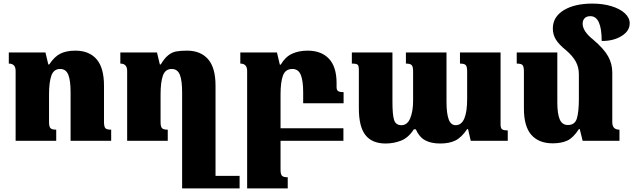

<svg xmlns="http://www.w3.org/2000/svg" viewBox="-20 -784 3526 1069"><path d="M599 0H373V-270Q373 -337 360 -368.5Q347 -400 315 -400Q279 -400 266 -363Q253 -326 253 -258V-104Q253 -80 260.5 -71Q268 -62 293 -62V0H67V-389Q67 -430 29 -430V-492H233L249 -425H254Q283 -469 316.5 -485.5Q350 -502 400 -502Q476 -502 517.5 -454.5Q559 -407 559 -307V-107Q559 -80 566 -71Q573 -62 599 -62Z M1314 195V265H1029H994V-270Q994 -337 981 -368.5Q968 -400 936 -400Q900 -400 887 -363Q874 -326 874 -258V-104Q874 -80 881.5 -71Q889 -62 914 -62V0H688V-389Q688 -430 650 -430V-492H854L870 -425H875Q895 -459 916 -476Q937 -493 960.5 -497.5Q984 -502 1021 -502Q1097 -502 1138.5 -454.5Q1180 -407 1180 -307V195Z M1668 -209V-270Q1668 -335 1654.5 -367.5Q1641 -400 1608 -400Q1569 -400 1555.5 -363.5Q1542 -327 1542 -258V-70H1892V0H1542V161Q1542 185 1549.5 194Q1557 203 1582 203V265H1356V-389Q1356 -430 1318 -430V-492H1522L1538 -424H1543Q1568 -467 1605.5 -484.5Q1643 -502 1693 -502Q1769 -502 1811.5 -457Q1854 -412 1854 -321V-298Q1854 -284 1861.5 -277.5Q1869 -271 1893 -271V-209Z M2767 -492V-91Q2767 -72 2774.5 -65Q2782 -58 2807 -58V0H2601L2586 -65H2581Q2549 -18 2515 -1.5Q2481 15 2431 15Q2380 15 2347 -3Q2314 -21 2295 -64H2284Q2254 -17 2213 -1Q2172 15 2127 15Q2052 15 2015 -31.5Q1978 -78 1978 -181V-395Q1978 -418 1971 -424Q1964 -430 1939 -430V-492H2165V-217Q2165 -146 2174 -116.5Q2183 -87 2215 -87Q2248 -87 2264 -125.5Q2280 -164 2280 -223V-387Q2280 -412 2272.5 -421Q2265 -430 2240 -430V-492H2466V-217Q2466 -153 2478 -120Q2490 -87 2517 -87Q2581 -87 2581 -234V-387Q2581 -411 2574 -420.5Q2567 -430 2541 -430V-492Z M3429 -62V0H3224L3208 -65H3203Q3172 -17 3139 -1.5Q3106 14 3057 14Q2980 14 2938.5 -33Q2897 -80 2897 -179V-385Q2897 -412 2890 -421Q2883 -430 2857 -430V-492H3083V-214Q3083 -150 3096.5 -119Q3110 -88 3142 -88Q3181 -88 3192 -125Q3203 -162 3203 -234V-370Q3203 -410 3185.5 -441.5Q3168 -473 3132 -504Q3093 -535 3075.5 -563Q3058 -591 3058 -625Q3058 -690 3118.5 -727Q3179 -764 3278 -764Q3337 -764 3384.5 -749.5Q3432 -735 3459 -710Q3486 -685 3486 -654Q3486 -611 3440 -583Q3394 -555 3330 -556Q3330 -694 3267 -694Q3246 -694 3235 -682.5Q3224 -671 3224 -652Q3224 -610 3283 -563Q3342 -513 3365.5 -471Q3389 -429 3389 -380V-103Q3389 -62 3429 -62Z"/></svg>

Font: Noto Serif Armenian Black
Style: Regular
Weight: 900
Designer: Monotype Design team
Foundry: Monotype Imaging Inc.
Version: Version 1.000